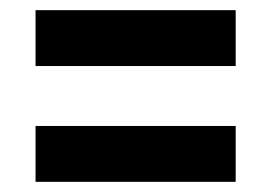

<svg xmlns="http://www.w3.org/2000/svg" viewBox="-20 -539 534 378"><path d="M50 -519H444V-409H50ZM50 -291H444V-181H50Z"/></svg>

Font: Pathway Extreme Condensed ExtraBold
Style: Regular
Weight: 800
Width: 3
Version: Version 1.001;gftools[0.9.26]